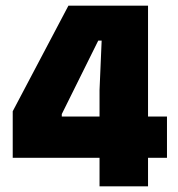

<svg xmlns="http://www.w3.org/2000/svg" viewBox="-20 -659 628 679"><path d="M332 0V-340.5L339.5 -515.5H327.5L198.5 -255.5V-186L129.5 -247H570.5V-101H25V-265.5L222 -639H503.5V0Z"/></svg>

Font: Anek Gurmukhi Medium ExtraBold
Style: Regular
Weight: 800
Version: Version 1.003